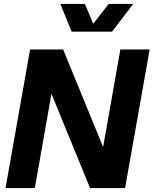

<svg xmlns="http://www.w3.org/2000/svg" viewBox="-20 -950 784 970"><path d="M8 0H156L240 -476L435 0H612L736 -700H588L501 -207L299 -700H132ZM285 -930 342 -790H546L653 -930H529L451 -830L409 -930Z"/></svg>

Font: Uncut Sans
Style: Bold Italic
Weight: 700
Italic angle: -10°
Designer: Kasper Nordkvist
Foundry: Uncut Type
Version: Version 1.111;FEAKit 1.0